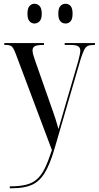

<svg xmlns="http://www.w3.org/2000/svg" viewBox="-20 -765 525 1021"><path d="M32 226Q83 226 118 217.5Q153 209 177 187.5Q201 166 219 128.5Q237 91 256 33L67 -470Q54 -506 44.5 -516Q35 -526 13 -526H3V-536H214V-526H209Q178 -526 165.5 -519.5Q153 -513 153 -497Q153 -487 157 -472.5Q161 -458 168 -439L241 -231Q253 -197 260.5 -175.5Q268 -154 275 -133Q282 -112 291 -79Q300 -109 310 -144.5Q320 -180 330 -214L396 -440Q402 -462 404.5 -475.5Q407 -489 407 -496Q407 -511 396 -518.5Q385 -526 355 -526H324V-536H485V-526H479Q458 -526 446.5 -520.5Q435 -515 427 -498.5Q419 -482 409 -451L271 22Q246 109 217.5 155Q189 201 148.5 218.5Q108 236 46 236H32ZM329 -640Q312 -640 301 -652Q290 -664 290 -692Q290 -721 301 -733Q312 -745 329 -745Q345 -745 355.5 -733Q366 -721 366 -692Q366 -664 355.5 -652Q345 -640 329 -640ZM163 -640Q148 -640 137 -652Q126 -664 126 -692Q126 -721 137 -733Q148 -745 163 -745Q179 -745 190.5 -733Q202 -721 202 -692Q202 -664 190.5 -652Q179 -640 163 -640Z"/></svg>

Font: Noto Serif Display Condensed
Style: Regular
Weight: 400
Width: 3
Designer: Monotype Design Team
Foundry: Monotype Imaging Inc.
Version: Version 2.009